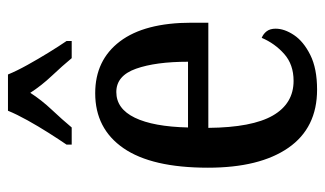

<svg xmlns="http://www.w3.org/2000/svg" viewBox="-187 -619 816 482"><g transform="rotate(-90 221.0 -378.0)"><path d="M237 10Q141 10 91 -62Q41 -134 41 -264Q41 -405 90 -476Q139 -547 228 -547Q311 -547 358 -485Q405 -423 405 -305V-263H141Q142 -153 172 -101Q202 -49 259 -49Q300 -49 326.5 -72.5Q353 -96 367 -129Q377 -125 383.5 -116.5Q390 -108 390 -94Q390 -72 374 -48Q358 -24 324 -7Q290 10 237 10ZM307 -314Q307 -395 289.5 -444.5Q272 -494 231 -494Q189 -494 166.5 -447.5Q144 -401 142 -314ZM99 -619Q112 -638 128.5 -664Q145 -690 160 -717Q175 -744 184 -766H275Q284 -744 299 -717Q314 -690 330 -664Q346 -638 359 -619V-606H316Q297 -629 272 -655.5Q247 -682 229 -710Q211 -682 186.5 -656Q162 -630 142 -606H99Z"/></g></svg>

Font: Noto Serif Myanmar ExtraCondensed Medium
Style: Regular
Weight: 500
Width: 2
Designer: Ben Mitchell and the Monotype Design Team
Foundry: Monotype Imaging Inc.
Version: Version 2.106; ttfautohint (v1.8.4.7-5d5b)